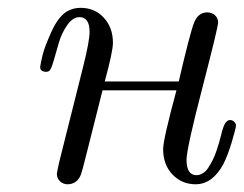

<svg xmlns="http://www.w3.org/2000/svg" viewBox="-20 -462 626 493"><path d="M83 -290Q85 -302.2 89.6 -321.5Q94.2 -340.8 111.6 -379.4Q128.9 -418 150.9 -432.1Q167 -441.9 187 -441.9Q223.1 -441.9 246.6 -416.5Q270 -391.1 270 -352.1Q270 -330.1 249 -252.9H439Q467.8 -377 478.3 -403.6Q488.8 -430.2 512.2 -430.2Q523.4 -430.2 531.7 -423.1Q540 -416 540 -404.1Q540 -392.1 499.5 -236.1Q459 -80.1 459 -51.8Q459 -11.7 484.9 -12.2Q492.7 -12.2 500.7 -17.1Q508.8 -22 514.9 -31.5Q521 -41 525.9 -50.5Q530.8 -60.1 535.4 -73.5Q540 -86.9 542.5 -95.5Q544.9 -104 547.9 -116Q550.8 -127.9 551.8 -129.9Q558.6 -153.8 570.8 -153.8Q576.7 -153.8 581.3 -149.4Q585.9 -145 585.9 -140.1Q585.9 -133.3 575.4 -98.1Q564.9 -63 553.2 -40Q525.4 10.7 482.9 11.2Q446.8 11.2 422.9 -13.9Q398.9 -39.1 398.9 -79.1Q398.9 -104 433.1 -230H243.2Q243.2 -229 230 -177.5Q216.8 -126 203.4 -72Q189.9 -18.1 188 -14.2Q178.2 10.7 153.8 11.2Q142.6 11.2 134.3 3.7Q126 -3.9 126 -16.1Q126 -18.1 131.8 -44.9L193.8 -292Q210 -356.9 210 -379.9Q210 -418 184.1 -418Q167 -418 152.6 -397.5Q138.2 -377 131.1 -352.1Q124 -327.1 117.4 -304.7Q110.8 -282.2 106 -279.8Q100.1 -275.9 91.6 -278.6Q83 -281.2 83 -290Z"/></svg>

Font: CMU Classical Serif
Style: Italic
Weight: 500
Italic angle: -14.04°
Version: Version 0.7.0